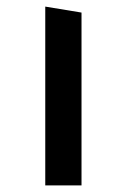

<svg xmlns="http://www.w3.org/2000/svg" viewBox="-20 -562 384 582"><path d="M227.1 0H117.2V-542L227.1 -523.9Z"/></svg>

Font: Squarish Sans CT
Style: Regular
Weight: 400
Version: Version 0.9